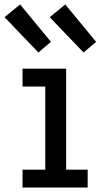

<svg xmlns="http://www.w3.org/2000/svg" viewBox="-48 -845 452 865"><path d="M246 -825 385 -656.5 328.5 -608.5 176 -767.5ZM42.5 -825 181.5 -656.5 125 -608.5 -27.5 -767.5ZM250 -80.5H347V0H53.5V-80.5H156V-455H53.5V-535.5H250Z"/></svg>

Font: Hepta Slab Medium
Style: Regular
Weight: 500
Designer: Michael LaGattuta
Foundry: Michael LaGattuta
Version: Version 1.102